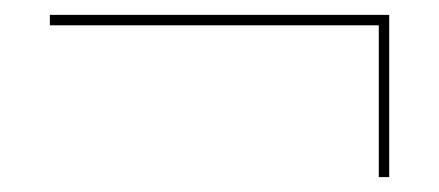

<svg xmlns="http://www.w3.org/2000/svg" viewBox="-20 -327 590 258"><path d="M503 -307V-89H489V-293H47V-307Z"/></svg>

Font: Ysabeau Thin
Style: Regular
Weight: 200
Designer: Christian Thalmann (Catharsis Fonts)
Version: Version 0.003